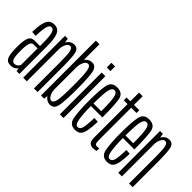

<svg xmlns="http://www.w3.org/2000/svg" viewBox="-33 -1362 1943 1943"><g transform="rotate(45 939.0 -390.0)"><path d="M107.5 3.5Q124.5 3.5 137.8 -0.5Q151 -4.5 161 -10.8Q171 -17 177.5 -24Q184 -31 186.5 -38L191.5 0H232.5V-385.5Q232.5 -471 221.8 -518.2Q211 -565.5 188.2 -585Q165.5 -604.5 128.5 -604.5Q103.5 -604.5 84.2 -594.2Q65 -584 52 -560.5Q39 -537 31.5 -495.8Q24 -454.5 23 -392L76 -388.5Q78 -456 84 -494.2Q90 -532.5 101 -548.5Q112 -564.5 128.5 -564.5Q146.5 -564.5 157.8 -548Q169 -531.5 174.5 -492.5Q180 -453.5 180 -385.5V-347H106Q83.5 -347 67.2 -339.5Q51 -332 41 -313.2Q31 -294.5 26.2 -260.5Q21.5 -226.5 21.5 -172.5Q21.5 -116.5 26.5 -81.8Q31.5 -47 42.5 -28.5Q53.5 -10 69.5 -3.2Q85.5 3.5 107.5 3.5ZM121 -36Q111 -36 102.5 -41.5Q94 -47 87.5 -61.8Q81 -76.5 77.8 -103.5Q74.5 -130.5 74.5 -175Q74.5 -218 78.2 -245.8Q82 -273.5 88.8 -287.8Q95.5 -302 105.2 -307.5Q115 -313 127 -313H179.5V-77.5Q177.5 -69 169.8 -59.2Q162 -49.5 149.8 -42.8Q137.5 -36 121 -36Z M286 0H338V-523.5L327 -598H286ZM440 0H492V-380.5Q492 -480.5 481.2 -542Q470.5 -603.5 416 -603.5Q370 -603.5 341.8 -563.8Q313.5 -524 313.5 -473.5L337.5 -457Q337.5 -497 354.5 -530.5Q371.5 -564 396 -564Q422.5 -564 431.2 -522.2Q440 -480.5 440 -386Z M541 0H586L593 -54.5V-785H541ZM671.5 3Q728 3 741 -67.2Q754 -137.5 754 -300Q754 -463 741 -533.2Q728 -603.5 671.5 -603.5Q629 -603.5 599.5 -569.5Q570 -535.5 570 -491.5L593.5 -462Q593.5 -499 611 -531.5Q628.5 -564 653 -564Q680.5 -564 691.2 -513Q702 -462 702 -300Q702 -138 691.2 -87Q680.5 -36 653 -36Q628.5 -36 611 -69Q593.5 -102 593.5 -139.5L570 -108.5Q570 -64.5 599.5 -30.8Q629 3 671.5 3Z M811 0H863.5V-598.5H811ZM811 -738V-671.5H863.5V-738Z M1028.5 3.5V-36Q996.5 -36 985.5 -101.5Q973.5 -166 973.5 -301Q973.5 -456.5 985.5 -510.5Q998 -564.5 1029.5 -564.5Q1063 -564.5 1073.5 -511Q1084.5 -459 1085 -318.5H966.5V-282H1137Q1137 -292 1137 -301Q1137 -463 1123.5 -534Q1109 -604 1029.5 -604Q951.5 -604 937 -532Q921.5 -460 921.5 -301Q921.5 -164.5 936 -80Q950 3.5 1028.5 3.5ZM1028.5 -36V3.5Q1069 3.5 1091.5 -17Q1114 -37 1124 -90Q1133.5 -142.5 1135.5 -218L1084 -221.5Q1082.5 -164 1077.5 -115.5Q1072 -67.5 1059 -51.5Q1046.5 -36 1028.5 -36Z M1289.5 5.5Q1313.5 5.5 1336 -1.5V-41Q1322.5 -35 1307.5 -35Q1290.5 -35 1282.2 -46.2Q1274 -57.5 1274 -98.5V-558H1349.5V-598H1274V-722.5H1222V-598H1167.5V-558H1222V-84.5Q1222 -29.5 1240 -12Q1258 5.5 1289.5 5.5Z M1486.5 3.5V-36Q1454.5 -36 1443.5 -101.5Q1431.5 -166 1431.5 -301Q1431.5 -456.5 1443.5 -510.5Q1456 -564.5 1487.5 -564.5Q1521 -564.5 1531.5 -511Q1542.5 -459 1543 -318.5H1424.5V-282H1595Q1595 -292 1595 -301Q1595 -463 1581.5 -534Q1567 -604 1487.5 -604Q1409.5 -604 1395 -532Q1379.5 -460 1379.5 -301Q1379.5 -164.5 1394 -80Q1408 3.5 1486.5 3.5ZM1486.5 -36V3.5Q1527 3.5 1549.5 -17Q1572 -37 1582 -90Q1591.5 -142.5 1593.5 -218L1542 -221.5Q1540.5 -164 1535.5 -115.5Q1530 -67.5 1517 -51.5Q1504.5 -36 1486.5 -36Z M1647 0H1699V-523.5L1688 -598H1647ZM1801 0H1853V-380.5Q1853 -480.5 1842.2 -542Q1831.5 -603.5 1777 -603.5Q1731 -603.5 1702.8 -563.8Q1674.5 -524 1674.5 -473.5L1698.5 -457Q1698.5 -497 1715.5 -530.5Q1732.5 -564 1757 -564Q1783.5 -564 1792.2 -522.2Q1801 -480.5 1801 -386Z"/></g></svg>

Font: Anybody ExtraCondensed Light
Style: Regular
Weight: 300
Width: 2
Version: Version 1.113;gftools[0.9.25]